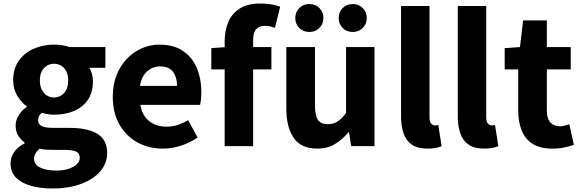

<svg xmlns="http://www.w3.org/2000/svg" viewBox="-20 -832 3306 1093"><path d="M276 241Q211 241 157 226Q103 211 71.5 179.5Q40 148 40 98Q40 63 60.5 33.5Q81 4 120 -16V-21Q99 -36 84 -59Q69 -82 69 -118Q69 -148 87 -176.5Q105 -205 132 -223V-227Q102 -248 78.5 -286.5Q55 -325 55 -374Q55 -442 88 -487.5Q121 -533 174 -555.5Q227 -578 287 -578Q312 -578 334.5 -574.5Q357 -571 375 -564H580V-446H489Q497 -433 503 -412.5Q509 -392 509 -369Q509 -305 479.5 -262.5Q450 -220 399.5 -199.5Q349 -179 287 -179Q272 -179 254.5 -181.5Q237 -184 218 -190Q208 -181 202.5 -171.5Q197 -162 197 -146Q197 -126 216 -115Q235 -104 283 -104H376Q479 -104 534.5 -70Q590 -36 590 39Q590 97 551.5 142.5Q513 188 442.5 214.5Q372 241 276 241ZM287 -277Q310 -277 328.5 -288.5Q347 -300 357.5 -321.5Q368 -343 368 -374Q368 -405 357.5 -426Q347 -447 328.5 -458Q310 -469 287 -469Q265 -469 247 -458Q229 -447 218 -426.5Q207 -406 207 -374Q207 -343 218 -321.5Q229 -300 247 -288.5Q265 -277 287 -277ZM301 139Q341 139 370.5 129Q400 119 417 103Q434 87 434 67Q434 39 411 30Q388 21 346 21H285Q257 21 238.5 19.5Q220 18 206 14Q190 27 182 42Q174 57 174 72Q174 105 209 122Q244 139 301 139Z M907 14Q826 14 762 -21.5Q698 -57 660 -123Q622 -189 622 -282Q622 -351 644 -405.5Q666 -460 704 -499Q742 -538 789.5 -558Q837 -578 887 -578Q967 -578 1020 -543Q1073 -508 1099.5 -447Q1126 -386 1126 -308Q1126 -285 1124 -265.5Q1122 -246 1119 -235H779Q786 -193 807 -165.5Q828 -138 858.5 -124.5Q889 -111 928 -111Q961 -111 990.5 -120.5Q1020 -130 1051 -148L1105 -49Q1063 -20 1010.5 -3Q958 14 907 14ZM777 -343H988Q988 -392 965 -423Q942 -454 890 -454Q864 -454 840 -441.5Q816 -429 799.5 -405Q783 -381 777 -343Z M1259 0V-598Q1259 -657 1279 -705.5Q1299 -754 1344 -783Q1389 -812 1464 -812Q1499 -812 1527.5 -806.5Q1556 -801 1575 -794L1545 -673Q1518 -685 1487 -685Q1456 -685 1438.5 -666Q1421 -647 1421 -602V0ZM1183 -437V-558L1269 -564H1525V-437Z M1786 14Q1694 14 1652 -47Q1610 -108 1610 -214V-564H1773V-234Q1773 -173 1790.5 -149Q1808 -125 1845 -125Q1877 -125 1901 -140Q1925 -155 1950 -189V-564H2112V0H1979L1967 -79H1964Q1928 -37 1886 -11.5Q1844 14 1786 14ZM1741 -650Q1706 -650 1683.5 -673Q1661 -696 1661 -729Q1661 -763 1683.5 -786Q1706 -809 1741 -809Q1776 -809 1798.5 -786Q1821 -763 1821 -729Q1821 -696 1798.5 -673Q1776 -650 1741 -650ZM1988 -650Q1953 -650 1930.5 -673Q1908 -696 1908 -729Q1908 -763 1930.5 -786Q1953 -809 1988 -809Q2023 -809 2045.5 -786Q2068 -763 2068 -729Q2068 -696 2045.5 -673Q2023 -650 1988 -650Z M2413 14Q2357 14 2324 -9Q2291 -32 2277 -74Q2263 -116 2263 -171V-798H2425V-165Q2425 -138 2435 -128Q2445 -118 2455 -118Q2460 -118 2464 -118.5Q2468 -119 2475 -120L2494 0Q2481 6 2461 10Q2441 14 2413 14Z M2736 14Q2680 14 2647 -9Q2614 -32 2600 -74Q2586 -116 2586 -171V-798H2748V-165Q2748 -138 2758 -128Q2768 -118 2778 -118Q2783 -118 2787 -118.5Q2791 -119 2798 -120L2817 0Q2804 6 2784 10Q2764 14 2736 14Z M3123 14Q3054 14 3011.5 -13.5Q2969 -41 2949.5 -90Q2930 -139 2930 -203V-437H2853V-558L2940 -564L2958 -716H3093V-564H3229V-437H3093V-204Q3093 -157 3113 -135Q3133 -113 3167 -113Q3181 -113 3195.5 -117Q3210 -121 3221 -125L3247 -7Q3225 0 3194.5 7Q3164 14 3123 14Z"/></svg>

Font: Noto Sans KR Thin ExtraBold
Style: Regular
Weight: 800
Version: Version 2.004-H2;hotconv 1.0.118;makeotfexe 2.5.65603